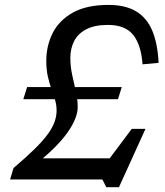

<svg xmlns="http://www.w3.org/2000/svg" viewBox="-20 -731 674 782"><path d="M476 -376.5 460.5 -327H75L90.5 -376.5ZM106.5 -86H483.5L418.5 -75L516.5 -206H572.5L464.5 31.5H413L397 0H21L35 -46.5Q85.5 -89.5 119.8 -123Q154 -156.5 173.8 -183.5Q193.5 -210.5 202 -234Q210.5 -257.5 210.5 -280.5Q210.5 -303.5 204 -324.8Q197.5 -346 189.2 -369Q181 -392 174.8 -419.8Q168.5 -447.5 168.5 -483Q168.5 -544.5 194.5 -596.2Q220.5 -648 276.5 -679.5Q332.5 -711 421.5 -711Q490.5 -711 534 -685Q577.5 -659 599.8 -607Q622 -555 626 -475L560.5 -469Q555 -548 522.5 -588.8Q490 -629.5 420 -629.5Q365.5 -629.5 331.5 -611.8Q297.5 -594 282 -563.8Q266.5 -533.5 266.5 -495.5Q266.5 -460 274 -425.8Q281.5 -391.5 289 -359Q296.5 -326.5 296.5 -294.5Q296.5 -273 286 -246.5Q275.5 -220 253.5 -189.2Q231.5 -158.5 196 -123.8Q160.5 -89 110 -51Z"/></svg>

Font: Newsreader 8pt
Style: Italic
Weight: 400
Italic angle: -17°
Version: Version 1.003